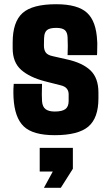

<svg xmlns="http://www.w3.org/2000/svg" viewBox="-20 -630 526 909"><path d="M239 10Q136 10 92.5 -31.5Q49 -73 44 -168Q43 -190 43.5 -209Q44 -228 45 -233H179Q178 -200 178 -182.5Q178 -165 179 -151Q181 -124 196 -113Q211 -102 239 -102Q274 -102 289.5 -113.5Q305 -125 305 -152V-184Q305 -199 296.5 -210Q288 -221 268 -226L193 -245Q120 -264 80 -299.5Q40 -335 40 -401V-429Q40 -526 86.5 -568Q133 -610 246 -610Q348 -610 392 -569.5Q436 -529 440 -436Q441 -428 440.5 -413.5Q440 -399 440 -386Q440 -373 439 -369H300Q301 -386 301 -413Q301 -440 300 -453Q299 -477 287 -487.5Q275 -498 246 -498Q215 -498 202.5 -487.5Q190 -477 189 -453Q189 -452 188.5 -444.5Q188 -437 188 -414Q188 -393 197 -381Q206 -369 230 -364L296 -349Q370 -333 408 -297Q446 -261 446 -192V-164Q446 -71 398 -30.5Q350 10 239 10ZM168 182V70H325V169L268 259H188L230 182Z"/></svg>

Font: Big Shoulders Text Black
Style: Regular
Weight: 900
Designer: Patric King
Foundry: XO Type Co
Version: Version 1.000; ttfautohint (v1.8.2)